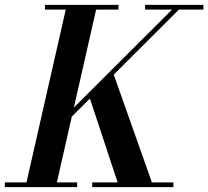

<svg xmlns="http://www.w3.org/2000/svg" viewBox="-61 -770 857 790"><path d="M-41 -19.5H48L209.5 -730.5H124V-750H426.5V-730.5H334.5L243 -327.5L647 -730.5H536V-750H776V-730.5H675L407 -463L564 -19.5H652.5V0H318.5V-19.5H423L309 -364.5L234.5 -290.5L173 -19.5H256.5V0H-41Z"/></svg>

Font: Bodoni* 11pt Medium
Style: Italic
Weight: 500
Italic angle: -13°
Version: Version 2.3